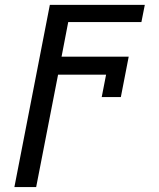

<svg xmlns="http://www.w3.org/2000/svg" viewBox="-20 -548 640 775"><path d="M550.8 -459H255.4L228.5 -319.3H499.5L467.8 -156.2H390.6L408.2 -246.6H214.4L126 207H38.1L181.2 -528.3H564.5Z"/></svg>

Font: Liberation Mono
Style: Italic
Weight: 400
Italic angle: -12°
Monospace: yes
Designer: Steve Matteson
Foundry: Ascender Corporation
Version: Version 2.1.5